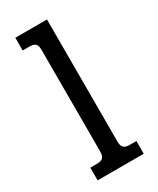

<svg xmlns="http://www.w3.org/2000/svg" viewBox="-174 -717 635 772"><g transform="rotate(-30 144.0 -331.0)"><path d="M39 -59H71Q90 -59 98 -67.5Q106 -76 106 -96V-567Q106 -587 98 -595Q90 -603 71 -603H39V-662H186V-96Q186 -76 194 -67.5Q202 -59 221 -59H253V0H39Z"/></g></svg>

Font: Pridi Light
Style: Regular
Weight: 300
Designer: Katatrad Team
Foundry: CadsonDemak
Version: Version 1.003